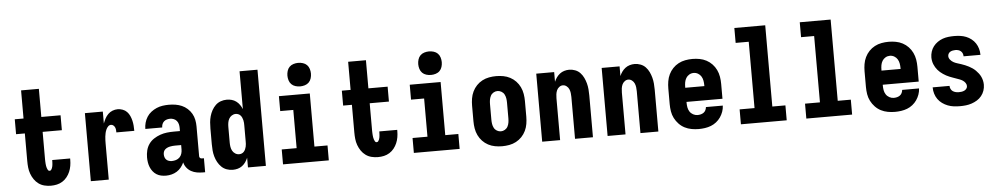

<svg xmlns="http://www.w3.org/2000/svg" viewBox="-41 -1107 7582 1462"><g transform="rotate(-5 3750.0 -376.0)"><path d="M300 8Q276 8 251.5 2Q227 -4 207 -18.5Q187 -33 173 -53.5Q159 -74 150.5 -97.5Q142 -121 139.5 -145.5Q137 -170 137 -195V-406H70V-520H137V-735H273V-520H420V-406H273V-195Q273 -187 273.5 -178.5Q274 -170 274.5 -162Q275 -154 276.5 -145.5Q278 -137 280.5 -129Q283 -121 287.5 -113.5Q292 -106 300 -106Q308 -106 312.5 -112Q317 -118 319.5 -125Q322 -132 323.5 -139Q325 -146 325.5 -153Q326 -160 326.5 -167.5Q327 -175 327 -182V-186H464V-175Q464 -152 460 -129Q456 -106 447 -85Q438 -64 423.5 -45.5Q409 -27 389 -14.5Q369 -2 346.5 3Q324 8 300 8Z M606 0V-520H743V-429Q750 -448 759.5 -466Q769 -484 783.5 -498.5Q798 -513 817.5 -520.5Q837 -528 857 -528Q876 -528 895 -521Q914 -514 927.5 -500Q941 -486 949 -468Q957 -450 961.5 -431Q966 -412 967.5 -392.5Q969 -373 969 -353H832Q832 -363 831 -373Q830 -383 826 -392Q822 -401 814 -407.5Q806 -414 796 -414Q783 -414 773.5 -404Q764 -394 758.5 -381.5Q753 -369 750 -356Q747 -343 745.5 -329.5Q744 -316 743.5 -302.5Q743 -289 743 -276V0Z M1181 8Q1161 8 1142.5 4Q1124 0 1108 -10Q1092 -20 1080 -35.5Q1068 -51 1061 -68.5Q1054 -86 1051 -105Q1048 -124 1048 -143Q1048 -170 1054.5 -196.5Q1061 -223 1076.5 -245Q1092 -267 1115 -282Q1138 -297 1163.5 -306Q1189 -315 1215.5 -318Q1242 -321 1269 -321H1315V-346Q1315 -360 1311.5 -374Q1308 -388 1299 -399Q1290 -410 1276.5 -415.5Q1263 -421 1248 -421Q1236 -421 1223.5 -417.5Q1211 -414 1201.5 -405.5Q1192 -397 1187.5 -385Q1183 -373 1183 -360H1054Q1054 -384 1060.5 -407.5Q1067 -431 1080 -451.5Q1093 -472 1112.5 -487Q1132 -502 1154 -511.5Q1176 -521 1200 -524.5Q1224 -528 1248 -528Q1274 -528 1299 -524Q1324 -520 1347 -510Q1370 -500 1389.5 -482.5Q1409 -465 1421.5 -443Q1434 -421 1439 -396Q1444 -371 1444 -346V-117Q1444 -110 1449 -104.5Q1454 -99 1462 -99H1479V8H1462Q1439 8 1416 4Q1393 0 1373 -11Q1353 -22 1338.5 -40.5Q1324 -59 1319 -81Q1310 -61 1296 -43.5Q1282 -26 1263.5 -14.5Q1245 -3 1223.5 2.5Q1202 8 1181 8ZM1234 -99Q1250 -99 1266 -104Q1282 -109 1293.5 -120.5Q1305 -132 1310 -148Q1315 -164 1315 -180V-214H1269Q1259 -214 1249 -213Q1239 -212 1229 -210Q1219 -208 1209 -203.5Q1199 -199 1191.5 -192Q1184 -185 1180.5 -175.5Q1177 -166 1177 -155Q1177 -144 1180.5 -133Q1184 -122 1192 -114Q1200 -106 1211.5 -102.5Q1223 -99 1234 -99Z M1691 8Q1667 8 1644.5 0Q1622 -8 1605 -24.5Q1588 -41 1576.5 -62Q1565 -83 1558.5 -106Q1552 -129 1550 -152.5Q1548 -176 1548 -200V-320Q1548 -344 1550 -367.5Q1552 -391 1558.5 -414Q1565 -437 1576.5 -458Q1588 -479 1605 -495.5Q1622 -512 1644.5 -520Q1667 -528 1691 -528Q1710 -528 1728.5 -523Q1747 -518 1762.5 -506.5Q1778 -495 1789 -479Q1800 -463 1807 -446V-735H1944V0H1807V-74Q1800 -57 1789 -41Q1778 -25 1762.5 -13.5Q1747 -2 1728.5 3Q1710 8 1691 8ZM1749 -106Q1760 -106 1769.5 -110Q1779 -114 1786 -122Q1793 -130 1797 -139.5Q1801 -149 1803.5 -159Q1806 -169 1806.5 -179.5Q1807 -190 1807 -200V-320Q1807 -330 1806.5 -340.5Q1806 -351 1803.5 -361Q1801 -371 1797 -380.5Q1793 -390 1786 -398Q1779 -406 1769 -410Q1759 -414 1749 -414Q1733 -414 1719 -405Q1705 -396 1697.5 -382Q1690 -368 1687.5 -352Q1685 -336 1685 -320V-200Q1685 -184 1687.5 -168Q1690 -152 1697.5 -138Q1705 -124 1719 -115Q1733 -106 1749 -106Z M2075 0V-114H2189V-406H2089V-520H2325V-114H2425V0ZM2257 -580Q2239 -580 2221 -585.5Q2203 -591 2190.5 -603.5Q2178 -616 2172.5 -634Q2167 -652 2167 -670Q2167 -688 2172.5 -706Q2178 -724 2190.5 -736.5Q2203 -749 2221 -754.5Q2239 -760 2257 -760Q2275 -760 2293 -754.5Q2311 -749 2323.5 -736.5Q2336 -724 2341.5 -706Q2347 -688 2347 -670Q2347 -652 2341.5 -634Q2336 -616 2323.5 -603.5Q2311 -591 2293 -585.5Q2275 -580 2257 -580Z M2800 8Q2776 8 2751.5 2Q2727 -4 2707 -18.5Q2687 -33 2673 -53.5Q2659 -74 2650.5 -97.5Q2642 -121 2639.5 -145.5Q2637 -170 2637 -195V-406H2570V-520H2637V-735H2773V-520H2920V-406H2773V-195Q2773 -187 2773.5 -178.5Q2774 -170 2774.5 -162Q2775 -154 2776.5 -145.5Q2778 -137 2780.5 -129Q2783 -121 2787.5 -113.5Q2792 -106 2800 -106Q2808 -106 2812.5 -112Q2817 -118 2819.5 -125Q2822 -132 2823.5 -139Q2825 -146 2825.5 -153Q2826 -160 2826.5 -167.5Q2827 -175 2827 -182V-186H2964V-175Q2964 -152 2960 -129Q2956 -106 2947 -85Q2938 -64 2923.5 -45.5Q2909 -27 2889 -14.5Q2869 -2 2846.5 3Q2824 8 2800 8Z M3075 0V-114H3189V-406H3089V-520H3325V-114H3425V0ZM3257 -580Q3239 -580 3221 -585.5Q3203 -591 3190.5 -603.5Q3178 -616 3172.5 -634Q3167 -652 3167 -670Q3167 -688 3172.5 -706Q3178 -724 3190.5 -736.5Q3203 -749 3221 -754.5Q3239 -760 3257 -760Q3275 -760 3293 -754.5Q3311 -749 3323.5 -736.5Q3336 -724 3341.5 -706Q3347 -688 3347 -670Q3347 -652 3341.5 -634Q3336 -616 3323.5 -603.5Q3311 -591 3293 -585.5Q3275 -580 3257 -580Z M3750 8Q3723 8 3695.5 3Q3668 -2 3643.5 -15Q3619 -28 3600 -48Q3581 -68 3569 -93Q3557 -118 3552.5 -145.5Q3548 -173 3548 -200V-320Q3548 -347 3552.5 -374.5Q3557 -402 3569 -427Q3581 -452 3600 -472Q3619 -492 3643.5 -505Q3668 -518 3695.5 -523Q3723 -528 3750 -528Q3777 -528 3804.5 -523Q3832 -518 3856.5 -505Q3881 -492 3900 -472Q3919 -452 3931 -427Q3943 -402 3947.5 -374.5Q3952 -347 3952 -320V-200Q3952 -173 3947.5 -145.5Q3943 -118 3931 -93Q3919 -68 3900 -48Q3881 -28 3856.5 -15Q3832 -2 3804.5 3Q3777 8 3750 8ZM3750 -106Q3766 -106 3780.5 -114.5Q3795 -123 3802.5 -137.5Q3810 -152 3812.5 -168Q3815 -184 3815 -200V-320Q3815 -336 3812.5 -352Q3810 -368 3802.5 -382.5Q3795 -397 3780.5 -405.5Q3766 -414 3750 -414Q3734 -414 3719.5 -405.5Q3705 -397 3697.5 -382.5Q3690 -368 3687.5 -352Q3685 -336 3685 -320V-200Q3685 -184 3687.5 -168Q3690 -152 3697.5 -137.5Q3705 -123 3719.5 -114.5Q3734 -106 3750 -106Z M4056 0V-520H4193V-446Q4200 -463 4211 -478.5Q4222 -494 4237 -505.5Q4252 -517 4270.5 -522.5Q4289 -528 4308 -528Q4331 -528 4353.5 -519.5Q4376 -511 4392 -494Q4408 -477 4418 -456Q4428 -435 4434 -412.5Q4440 -390 4442 -366.5Q4444 -343 4444 -320V0H4307V-320Q4307 -335 4305 -350.5Q4303 -366 4297 -380Q4291 -394 4278 -404Q4265 -414 4250 -414Q4235 -414 4222 -404Q4209 -394 4203 -380Q4197 -366 4195 -350.5Q4193 -335 4193 -320V0Z M4556 0V-520H4693V-446Q4700 -463 4711 -478.5Q4722 -494 4737 -505.5Q4752 -517 4770.5 -522.5Q4789 -528 4808 -528Q4831 -528 4853.5 -519.5Q4876 -511 4892 -494Q4908 -477 4918 -456Q4928 -435 4934 -412.5Q4940 -390 4942 -366.5Q4944 -343 4944 -320V0H4807V-320Q4807 -335 4805 -350.5Q4803 -366 4797 -380Q4791 -394 4778 -404Q4765 -414 4750 -414Q4735 -414 4722 -404Q4709 -394 4703 -380Q4697 -366 4695 -350.5Q4693 -335 4693 -320V0Z M5252 8Q5225 8 5197.5 3Q5170 -2 5145.5 -14.5Q5121 -27 5101.5 -47.5Q5082 -68 5069.5 -92.5Q5057 -117 5052.5 -144.5Q5048 -172 5048 -200V-320Q5048 -347 5052.5 -374.5Q5057 -402 5069 -427Q5081 -452 5100 -472Q5119 -492 5143.5 -505Q5168 -518 5195.5 -523Q5223 -528 5250 -528Q5277 -528 5304.5 -523Q5332 -518 5356.5 -505Q5381 -492 5400 -472Q5419 -452 5431 -427Q5443 -402 5447.5 -374.5Q5452 -347 5452 -320V-206H5177V-200Q5177 -182 5180 -164.5Q5183 -147 5192.5 -132Q5202 -117 5218.5 -108Q5235 -99 5252 -99Q5265 -99 5277 -102Q5289 -105 5299 -112Q5309 -119 5314.5 -130.5Q5320 -142 5321 -154H5450Q5449 -130 5441 -107.5Q5433 -85 5419.5 -65.5Q5406 -46 5387 -31Q5368 -16 5346 -7.5Q5324 1 5300 4.5Q5276 8 5252 8ZM5323 -314V-320Q5323 -338 5320 -355.5Q5317 -373 5308 -388Q5299 -403 5283.5 -412Q5268 -421 5250 -421Q5232 -421 5216.5 -412Q5201 -403 5192 -388Q5183 -373 5180 -355.5Q5177 -338 5177 -320V-314Z M5575 0V-114H5689V-621H5589V-735H5825V-114H5925V0Z M6075 0V-114H6189V-621H6089V-735H6325V-114H6425V0Z M6752 8Q6725 8 6697.5 3Q6670 -2 6645.5 -14.5Q6621 -27 6601.5 -47.5Q6582 -68 6569.5 -92.5Q6557 -117 6552.5 -144.5Q6548 -172 6548 -200V-320Q6548 -347 6552.5 -374.5Q6557 -402 6569 -427Q6581 -452 6600 -472Q6619 -492 6643.5 -505Q6668 -518 6695.5 -523Q6723 -528 6750 -528Q6777 -528 6804.5 -523Q6832 -518 6856.5 -505Q6881 -492 6900 -472Q6919 -452 6931 -427Q6943 -402 6947.5 -374.5Q6952 -347 6952 -320V-206H6677V-200Q6677 -182 6680 -164.5Q6683 -147 6692.5 -132Q6702 -117 6718.5 -108Q6735 -99 6752 -99Q6765 -99 6777 -102Q6789 -105 6799 -112Q6809 -119 6814.5 -130.5Q6820 -142 6821 -154H6950Q6949 -130 6941 -107.5Q6933 -85 6919.5 -65.5Q6906 -46 6887 -31Q6868 -16 6846 -7.5Q6824 1 6800 4.5Q6776 8 6752 8ZM6823 -314V-320Q6823 -338 6820 -355.5Q6817 -373 6808 -388Q6799 -403 6783.5 -412Q6768 -421 6750 -421Q6732 -421 6716.5 -412Q6701 -403 6692 -388Q6683 -373 6680 -355.5Q6677 -338 6677 -320V-314Z M7249 8Q7225 8 7201.5 5Q7178 2 7156 -6.5Q7134 -15 7114.5 -29Q7095 -43 7081.5 -62Q7068 -81 7061 -104Q7054 -127 7054 -151V-153H7183V-152Q7183 -140 7188.5 -129Q7194 -118 7203.5 -111.5Q7213 -105 7225 -102Q7237 -99 7249 -99Q7260 -99 7270.5 -100.5Q7281 -102 7291 -106.5Q7301 -111 7308 -120Q7315 -129 7315 -140Q7315 -153 7307 -164.5Q7299 -176 7287.5 -183.5Q7276 -191 7263.5 -195.5Q7251 -200 7238.5 -204.5Q7226 -209 7213.5 -213.5Q7201 -218 7188.5 -223Q7176 -228 7164 -234.5Q7152 -241 7141 -248.5Q7130 -256 7120 -264.5Q7110 -273 7101.5 -283Q7093 -293 7086 -304.5Q7079 -316 7074 -328.5Q7069 -341 7066.5 -354.5Q7064 -368 7064 -381Q7064 -403 7071 -425Q7078 -447 7091.5 -464.5Q7105 -482 7123.5 -495Q7142 -508 7163 -515.5Q7184 -523 7206.5 -525.5Q7229 -528 7251 -528Q7274 -528 7297 -525Q7320 -522 7341.5 -513.5Q7363 -505 7381.5 -490.5Q7400 -476 7412.5 -457Q7425 -438 7431.5 -415.5Q7438 -393 7438 -370V-368H7309V-369Q7309 -380 7305 -390Q7301 -400 7292.5 -407.5Q7284 -415 7273 -418Q7262 -421 7251 -421Q7241 -421 7231 -419Q7221 -417 7212.5 -412.5Q7204 -408 7198.5 -399Q7193 -390 7193 -380Q7193 -365 7203.5 -352Q7214 -339 7227.5 -331.5Q7241 -324 7256 -319.5Q7271 -315 7286 -310Q7301 -305 7315.5 -299Q7330 -293 7343.5 -286Q7357 -279 7370 -270Q7383 -261 7394 -250Q7405 -239 7414.5 -226.5Q7424 -214 7430.5 -200Q7437 -186 7440.5 -170.5Q7444 -155 7444 -139Q7444 -116 7436.5 -94Q7429 -72 7414.5 -54Q7400 -36 7380.5 -24Q7361 -12 7339 -4.5Q7317 3 7294.5 5.5Q7272 8 7249 8Z"/></g></svg>

Font: Iosevka SS18 Heavy
Style: Regular
Weight: 900
Monospace: yes
Designer: Belleve Invis
Foundry: Belleve Invis
Version: Version 25.1.1; ttfautohint (v1.8.4)